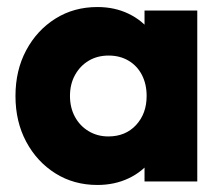

<svg xmlns="http://www.w3.org/2000/svg" viewBox="-20 -516 635 546"><path d="M257 10Q190 10 137.5 -23Q85 -56 54.5 -113Q24 -170 24 -243Q24 -316 54.5 -373Q85 -430 137.5 -463Q190 -496 257 -496Q306 -496 345.5 -477Q385 -458 410 -424.5Q435 -391 438 -348V-138Q435 -95 410.5 -61.5Q386 -28 346 -9Q306 10 257 10ZM288 -128Q337 -128 367 -160.5Q397 -193 397 -243Q397 -277 383.5 -303Q370 -329 345.5 -343.5Q321 -358 289 -358Q257 -358 232.5 -343.5Q208 -329 193.5 -303Q179 -277 179 -243Q179 -210 193 -184Q207 -158 232 -143Q257 -128 288 -128ZM391 0V-131L414 -249L391 -367V-486H541V0Z"/></svg>

Font: Outfit Thin
Style: Bold
Weight: 700
Version: Version 1.100;gftools[0.9.27]